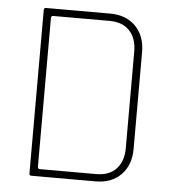

<svg xmlns="http://www.w3.org/2000/svg" viewBox="-49 -688 655 733"><g transform="rotate(5 279.0 -321.5)"><path d="M129 -28H344Q394 -28 421 -57Q448 -86 448 -137V-506Q448 -557 421 -586Q394 -615 344 -615H129Q120 -615 120 -607V-36Q120 -28 129 -28ZM90 -9V-634Q90 -643 98 -643H344Q405 -643 441.5 -606Q478 -569 478 -507V-136Q478 -74 441.5 -37Q405 0 344 0H98Q90 0 90 -9Z"/></g></svg>

Font: Rajdhani Light
Style: Regular
Weight: 300
Designer: Satya Rajpurohit, Jyotish Sonowal
Foundry: Indian Type Foundry
Version: Version 1.201;PS 1.0;hotconv 1.0.78;makeotf.lib2.5.61930; tt